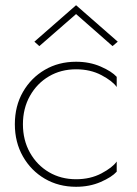

<svg xmlns="http://www.w3.org/2000/svg" viewBox="-20 -707 525 737"><path d="M272 -653 131 -530 112 -547 272 -687 432 -547 412 -530ZM68 -230Q68 -169 95 -121Q122 -73 168 -46Q214 -19 272 -19Q327 -19 369.5 -41.5Q412 -64 428 -87V-48Q409 -27 366.5 -8.5Q324 10 272 10Q205 10 152 -21Q99 -52 68 -106.5Q37 -161 37 -230Q37 -300 68 -354Q99 -408 152 -439Q205 -470 272 -470Q324 -470 366.5 -451.5Q409 -433 428 -412V-373Q412 -396 369.5 -418.5Q327 -441 272 -441Q214 -441 168 -414Q122 -387 95 -339Q68 -291 68 -230Z"/></svg>

Font: Jost* Thin
Style: Regular
Weight: 200
Version: Version 3.7